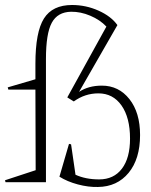

<svg xmlns="http://www.w3.org/2000/svg" viewBox="-22 -726 603 765"><path d="M119.1 -472.2Q119.1 -598.6 153.1 -652.3Q187 -706.1 265.1 -706.1Q320.3 -706.1 370.6 -683.6Q420.9 -661.1 445.8 -626L293 -359.9Q330.1 -384.8 383.8 -384.8Q451.2 -384.8 493.7 -331.1Q536.1 -277.3 536.1 -188Q536.1 -92.8 490.5 -37.4Q444.8 18.1 368.2 19Q330.1 20 288.1 8.8Q246.1 -2.4 214.8 -22L252.9 -152.8L261.2 -150.9L278.8 -29.8Q319.3 -11.2 373 -11.2Q431.2 -11.2 463.6 -53.7Q496.1 -96.2 496.1 -173.8Q496.1 -257.3 462.2 -305.7Q428.2 -354 370.1 -354Q316.4 -354 272 -321.8L246.1 -337.9L401.9 -620.1Q376.5 -647 337.9 -663.3Q299.3 -679.7 261.2 -679.2Q207.5 -678.2 184.3 -635.3Q161.1 -592.3 161.1 -491.2V0H0L-2 -7.8L120.1 -47.9L119.1 -369.1H11.2L8.8 -377.9L119.1 -410.2Z"/></svg>

Font: Halibut Thin
Style: Regular
Weight: 250
Designer: Matteo Maggi
Foundry: Collletttivo
Version: Version 3.080 | FøM Fix